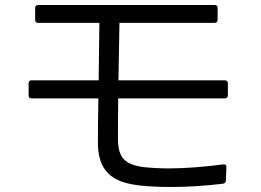

<svg xmlns="http://www.w3.org/2000/svg" viewBox="-20 -742 1040 765"><path d="M120 -663C120 -655 124 -651 132 -651H376C375 -579 374 -500 373 -422H106C98 -422 94 -418 94 -410V-362C94 -354 98 -350 106 -350H372C371 -290 370 -232 370 -181C368 -59 427 -15 537 -3C573 1 615 3 662 3C724 3 794 -1 868 -10C875 -11 879 -15 880 -22L882 -76C883 -84 878 -88 870 -87C793 -77 718 -71 652 -71C616 -71 583 -73 554 -76C478 -86 450 -112 450 -190C450 -235 450 -290 451 -350H876C883 -350 888 -354 888 -362V-410C888 -418 883 -422 876 -422H452C453 -499 455 -580 456 -651H835C843 -651 847 -655 847 -663V-710C847 -718 843 -722 835 -722H132C124 -722 120 -718 120 -710Z"/></svg>

Font: LINE Seed JP App_OTF Regular
Style: Regular
Weight: 400
Designer: LY Corporation & Fontrix & Fontworks
Version: Version 1.002